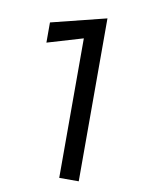

<svg xmlns="http://www.w3.org/2000/svg" viewBox="-81 -767 613 824"><g transform="rotate(10 225.0 -355.0)"><path d="M80 -562V-650L320 -710V0H235V-608Z"/></g></svg>

Font: jost-mod-400
Style: Regular
Weight: 400
Version: Version 3.200; ttfautohint (v0.97) -l 8 -r 50 -G 200 -x 14 -